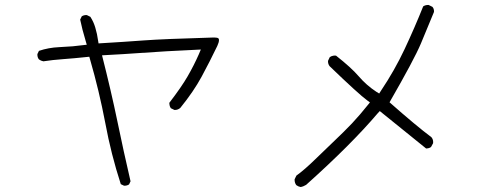

<svg xmlns="http://www.w3.org/2000/svg" viewBox="-20 -732 2040 780"><path d="M485.4 22.5Q496.6 22.5 504.4 17.1L510.3 4.4Q481.9 -117.7 456.8 -239.5Q431.6 -361.3 394.5 -507.3Q488.3 -512.2 546.9 -516.6Q644.5 -523.9 795.9 -530.8L787.6 -511.2Q767.6 -465.8 742.2 -421.9Q717.8 -379.4 668 -314.5Q668 -314 668 -312.7Q668 -311.5 668.2 -309.8Q668.5 -308.1 668.7 -306.2Q668.9 -304.2 669.4 -302.5Q669.9 -300.8 670.4 -299.3Q671.9 -295.9 673.8 -292.5L688 -285.6Q689 -285.2 689.9 -285.2Q702.6 -285.2 712.4 -293.5Q766.6 -360.4 799.3 -420.9Q832 -481.4 862.8 -545.4Q869.6 -560.1 869.6 -569.3Q869.6 -573.7 867.7 -575.7Q863.8 -579.6 851.6 -579.6Q849.6 -579.6 846.2 -579.6Q644 -573.7 565.4 -567.9Q486.3 -562 380.4 -555.7L378.4 -567.4Q375 -593.8 367.2 -619.6Q360.4 -643.1 347.2 -663.6L333.5 -670.4Q332 -670.9 331.1 -670.9Q319.8 -670.9 312 -665.5L305.7 -652.3Q313.5 -613.8 328.1 -565.4L332.5 -550.3Q293.5 -545.4 275.4 -543.9Q245.1 -541.5 220.7 -540.5Q177.2 -538.6 138.2 -525.4L132.3 -513.2Q131.8 -511.7 131.8 -510.7Q131.8 -498.5 138.2 -490.7Q146 -484.9 156.2 -482.9Q194.8 -488.8 236.1 -491.7Q277.3 -494.6 342.8 -501.5L345.7 -491.2Q382.8 -363.3 407.7 -232.4Q431.2 -105.5 470.7 16.1L482.9 22Q484.4 22.5 485.4 22.5Z M1710.9 -128.9Q1711.9 -128.9 1713.4 -128.9Q1714.8 -128.9 1717.3 -129.4Q1719.7 -129.9 1722.2 -130.4Q1727.1 -131.8 1731 -134.8L1739.3 -149.9Q1739.7 -152.3 1739.7 -154.8Q1739.7 -166.5 1732.4 -174.8Q1671.4 -220.2 1562.5 -316.4Q1663.1 -491.2 1689.9 -555.2Q1716.8 -619.1 1742.7 -682.6Q1743.2 -684.1 1743.2 -685.5Q1743.2 -696.8 1736.8 -704.1L1722.2 -711.4Q1720.7 -711.9 1719.7 -711.9Q1708 -711.9 1699.2 -706.1Q1664.6 -619.6 1623.8 -532.7Q1583 -445.8 1527.3 -362.8L1520.5 -352.1L1509.3 -358.9Q1468.8 -385.3 1436.5 -422.9Q1406.7 -457.5 1345.2 -505.9Q1342.8 -506.3 1340.3 -506.3Q1337.9 -506.3 1335 -505.9Q1327.1 -504.9 1319.8 -500L1313 -485.8Q1312.5 -484.4 1312.5 -483.4Q1312.5 -471.2 1319.3 -462.9Q1437.5 -349.1 1471.7 -324.2L1482.9 -315.9L1474.1 -305.2Q1444.3 -267.6 1410.2 -231Q1375.5 -194.8 1340.3 -161.6Q1305.2 -128.4 1261.2 -85.4Q1217.3 -42.5 1184.1 -18.6L1177.2 -4.4Q1176.8 -2.9 1176.8 -2Q1176.8 10.7 1183.6 20Q1191.4 25.9 1201.2 27.8Q1212.4 25.9 1223.6 19Q1405.8 -144 1514.2 -271.5L1522.9 -280.8Z"/></svg>

Font: NaikaiFont
Style: ExtraLight
Weight: 200
Version: Version 1.89